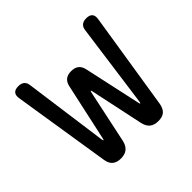

<svg xmlns="http://www.w3.org/2000/svg" viewBox="-142 -717 884 884"><g transform="rotate(-45 300.0 -275.0)"><path d="M178 10Q152 10 137 -2.5Q122 -15 118 -41L43 -516Q39 -538 48 -549Q57 -560 79 -560Q98 -560 108.5 -551Q119 -542 121 -524L177 -115Q179 -106 180.5 -106Q182 -106 184 -115L245 -394Q250 -416 263.5 -426.5Q277 -437 300 -437Q323 -437 336.5 -426.5Q350 -416 355 -394L416 -115Q418 -106 419.5 -106Q421 -106 423 -115L479 -524Q481 -542 491.5 -551Q502 -560 521 -560Q543 -560 552 -549Q561 -538 557 -516L482 -41Q477 -15 463 -2.5Q449 10 422 10Q396 10 380.5 -2Q365 -14 359 -40L304 -299Q302 -309 300 -309Q298 -309 296 -299L241 -40Q235 -15 219.5 -2.5Q204 10 178 10Z"/></g></svg>

Font: Maple Mono Normal NL Light
Style: Regular
Weight: 300
Monospace: yes
Designer: subframe7536
Version: Version 7.000